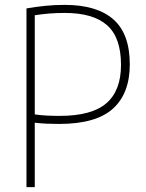

<svg xmlns="http://www.w3.org/2000/svg" viewBox="-20 -767 600 787"><path d="M88.5 0V-732.5Q126 -739 164.5 -743Q203 -747 245 -747Q376.5 -747 444.2 -688Q512 -629 512 -503Q512 -384 442.8 -321.5Q373.5 -259 222.5 -259Q196 -259 172 -260Q148 -261 122.5 -264V0ZM225 -292Q356 -292 416 -343.8Q476 -395.5 476 -501Q476 -613 419 -663.5Q362 -714 245 -714Q211.5 -714 181.2 -711.5Q151 -709 122.5 -704.5V-298Q147.5 -294.5 172.5 -293.2Q197.5 -292 225 -292Z"/></svg>

Font: Encode Sans SmCnd Th
Style: Regular
Weight: 100
Width: 4
Designer: Multiple Designers
Foundry: Impallari Type
Version: Version 3.002; ttfautohint (v1.8.3) -l 8 -r 50 -G 200 -x 14 